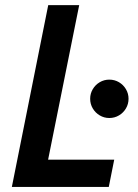

<svg xmlns="http://www.w3.org/2000/svg" viewBox="-20 -740 547 760"><path d="M170.9 -719.7H293.5L170.4 -107.9H432.1L410.6 0H26.9ZM336.9 -349.1Q336.9 -369.6 347.2 -387Q357.4 -404.3 374.8 -414.6Q392.1 -424.8 412.6 -424.8Q433.6 -424.8 450.9 -414.6Q468.3 -404.3 478.5 -387Q488.8 -369.6 488.8 -349.1Q488.8 -328.1 478.5 -310.8Q468.3 -293.5 450.9 -283.2Q433.6 -272.9 412.6 -272.9Q392.1 -272.9 374.8 -283.2Q357.4 -293.5 347.2 -310.8Q336.9 -328.1 336.9 -349.1Z"/></svg>

Font: Reddit Sans Vanilla SemiBold
Style: Italic
Weight: 600
Italic angle: -11.25°
Designer: Stephen Hutchings
Version: Version 1.013